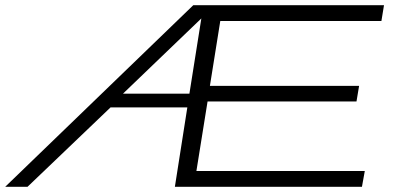

<svg xmlns="http://www.w3.org/2000/svg" viewBox="-60 -720 1515 740"><path d="M614 0 662 -306H366L46 0H-40L685 -700H1420L1410 -639H789L749 -389H1324L1314 -329H740L697 -61H1346L1335 0ZM414 -359H670L716 -649Z"/></svg>

Font: Georama ExtraExtended Light
Style: Italic
Weight: 300
Width: 8
Italic angle: -9°
Designer: Jean-Baptiste Levee
Foundry: Production Type
Version: Version 1.000